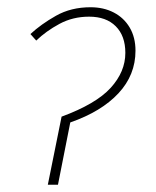

<svg xmlns="http://www.w3.org/2000/svg" viewBox="-20 -510 432 530"><path d="M112 0 150 -188Q245 -223 285.5 -267.5Q326 -312 326 -364Q326 -411 299.5 -437.5Q273 -464 226 -464Q181 -464 144 -444Q107 -424 80 -398L64 -416Q93 -443 134.5 -466.5Q176 -490 230 -490Q266 -490 294 -475.5Q322 -461 338 -434Q354 -407 354 -370Q354 -303 307 -252.5Q260 -202 174 -172L140 0Z"/></svg>

Font: Source Sans 3
Style: Italic
Weight: 200
Italic angle: -11°
Designer: Paul D. Hunt
Foundry: Adobe
Version: Version 3.046;hotconv 1.0.118;makeotfexe 2.5.65603